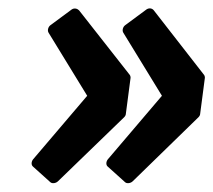

<svg xmlns="http://www.w3.org/2000/svg" viewBox="-20 -475 497 447"><path d="M57 -104C53 -99 52 -91 57 -87L97 -51C101 -47 110 -48 115 -53L269 -202C271 -204 273 -207 273 -210L284 -294C284 -297 283 -300 281 -302L164 -451C160 -455 153 -457 147 -453L97 -416C92 -412 90 -404 93 -399L183 -252ZM231 -104C227 -99 226 -91 231 -87L271 -51C275 -47 284 -48 289 -53L442 -202C444 -204 446 -207 446 -210L457 -294C457 -297 456 -300 454 -302L338 -451C334 -456 327 -457 321 -453L271 -416C266 -412 264 -404 267 -399L357 -252Z"/></svg>

Font: Falling Sky
Style: BdObl
Weight: 700
Designer: Paul D. Hunt
Foundry: Adobe Systems Incorporated
Version: Version 1.02